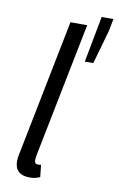

<svg xmlns="http://www.w3.org/2000/svg" viewBox="-87 -809 537 869"><g transform="rotate(10 181.0 -374.0)"><path d="M113 12C132 12 146 8 160 2L154 -54C146 -52 144 -52 140 -52C130 -52 124 -58 124 -68C124 -74 124 -79 126 -90L250 -712H173L50 -93C46 -77 44 -63 44 -52C44 -11 66 12 113 12ZM268 -548H307L351 -703L362 -760H308Z"/></g></svg>

Font: Source Sans Pro
Style: Italic
Weight: 400
Italic angle: -11°
Designer: Paul D. Hunt
Foundry: Adobe Systems Incorporated
Version: Version 3.006;hotconv 1.0.111;makeotfexe 2.5.65597